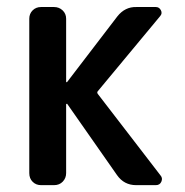

<svg xmlns="http://www.w3.org/2000/svg" viewBox="-20 -540 540 560"><path d="M99.6 0Q85 0 75.2 -9.8Q65.4 -19.5 65.4 -35.2V-485.4Q65.4 -500 75.2 -509.8Q85 -519.5 99.6 -519.5H137.7Q152.3 -519.5 162.6 -509.8Q172.9 -500 172.9 -485.4V-301.8Q172.9 -300.8 173.8 -300.3Q174.8 -299.8 175.8 -300.8L322.3 -492.2Q344.7 -520.5 377.9 -519.5H434.6Q444.3 -519.5 449.2 -510.3Q454.1 -501 447.3 -493.2L265.6 -274.4Q261.7 -270.5 265.6 -265.6L448.2 -28.3Q455.1 -20.5 450.7 -10.3Q446.3 0 434.6 0H377Q341.8 0 321.3 -29.3L175.8 -237.3Q173.8 -237.3 172.9 -236.3V-35.2Q172.9 -20.5 163.1 -10.3Q153.3 0 137.7 0Z"/></svg>

Font: Rounded-L Mgen+ 1m medium
Style: Regular
Weight: 500
Designer: [Source Han Sans]
Ryoko NISHIZUKA  (kana & ideographs); Paul D. Hunt (Latin, Greek & Cyrillic); Wenlong ZHANG  (bopomofo
Version: Version 1.059.20150602